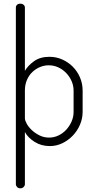

<svg xmlns="http://www.w3.org/2000/svg" viewBox="-20 -786 515 1041"><path d="M90 -766Q101 -766 108 -760Q115 -754 115 -745V-402Q132 -431 165 -454.5Q198 -478 248 -478Q285 -478 317.5 -463.5Q350 -449 374.5 -424.5Q399 -400 413.5 -366.5Q428 -333 428 -295V-179Q428 -143 413.5 -109.5Q399 -76 374.5 -50.5Q350 -25 318 -9.5Q286 6 250 6Q204 6 168 -16.5Q132 -39 115 -70V213Q115 221 108 228Q101 235 90 235Q79 235 72.5 228Q66 221 66 213V-745Q66 -754 72.5 -760Q79 -766 90 -766ZM379 -295Q379 -321 368.5 -345.5Q358 -370 339.5 -389.5Q321 -409 296.5 -420.5Q272 -432 244 -432Q220 -432 197 -422.5Q174 -413 155.5 -395.5Q137 -378 126 -352.5Q115 -327 115 -295V-145Q115 -133 125 -115Q135 -97 152.5 -80.5Q170 -64 194 -52Q218 -40 246 -40Q273 -40 297 -51.5Q321 -63 339 -82.5Q357 -102 368 -127Q379 -152 379 -179Z"/></svg>

Font: AkaAcidDosis
Style: Light
Weight: 300
Designer: Edgar Tolentino, Pablo Impallari, Igino Marini, Aka-Acid
Foundry: Edgar Tolentino, Pablo Impallari, Igino Marini, Aka-Acid
Version: Version 1.007